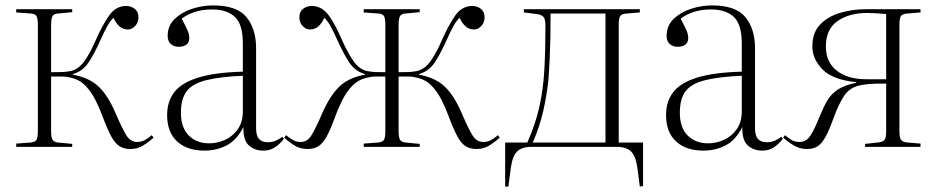

<svg xmlns="http://www.w3.org/2000/svg" viewBox="-20 -543 3464 710"><path d="M462 8Q439 8 422.5 -2Q406 -12 392 -37.5Q378 -63 361 -108Q349 -141 333.5 -172Q318 -203 296.5 -225.5Q275 -248 245 -255Q226 -260 209 -260Q192 -260 169 -260V-59Q169 -35 174 -26.5Q179 -18 194 -16L247 -11V0H40V-12L94 -16Q110 -18 115 -26Q120 -34 120 -60V-449Q120 -475 115 -483.5Q110 -492 94 -493L40 -497V-509H247V-498L194 -493Q179 -492 174 -483Q169 -474 169 -450V-276Q192 -276 208 -276.5Q224 -277 240 -280Q270 -286 291.5 -316Q313 -346 332 -390Q358 -449 383 -485Q408 -521 447 -521Q464 -521 478 -510.5Q492 -500 492 -479Q492 -460 480 -447Q468 -434 453 -434Q434 -434 421 -446Q408 -458 400 -477Q388 -467 376.5 -446Q365 -425 353 -398Q328 -342 306.5 -310.5Q285 -279 249 -269V-267Q310 -256 345 -222.5Q380 -189 408 -123Q433 -65 448 -41.5Q463 -18 487 -18Q504 -18 517.5 -26Q531 -34 541 -43L548 -34Q529 -17 508.5 -4.5Q488 8 462 8Z M736 14Q672 14 635 -20Q598 -54 598 -118Q598 -167 624 -201.5Q650 -236 711 -255.5Q772 -275 878 -278V-383Q878 -453 848.5 -480.5Q819 -508 765 -508Q729 -508 701 -499Q673 -490 652 -474Q669 -442 674.5 -428.5Q680 -415 680 -403Q680 -370 640 -370Q623 -370 611.5 -380.5Q600 -391 600 -410Q600 -448 626 -473Q652 -498 690.5 -510.5Q729 -523 768 -523Q856 -523 891.5 -479.5Q927 -436 927 -365V-69Q927 -41 938 -29Q949 -17 970 -17Q987 -17 1000.5 -23Q1014 -29 1024 -37L1030 -30Q1015 -10 996.5 2Q978 14 954 14Q922 14 900.5 -5Q879 -24 880 -73Q855 -24 817.5 -5Q780 14 736 14ZM753 -13Q784 -13 812.5 -26Q841 -39 859.5 -65.5Q878 -92 878 -131V-263Q793 -259 742.5 -246.5Q692 -234 670.5 -206Q649 -178 649 -126Q649 -71 678 -42Q707 -13 753 -13Z M1117 8Q1091 8 1070 -4.5Q1049 -17 1031 -34L1038 -43Q1049 -34 1062 -26Q1075 -18 1092 -18Q1116 -18 1131 -41.5Q1146 -65 1171 -123Q1200 -189 1234.5 -222.5Q1269 -256 1330 -267V-269Q1294 -279 1272.5 -310.5Q1251 -342 1226 -398Q1214 -425 1202.5 -446Q1191 -467 1179 -477Q1171 -458 1158 -446Q1145 -434 1126 -434Q1111 -434 1099 -447Q1087 -460 1087 -479Q1087 -500 1101 -510.5Q1115 -521 1132 -521Q1171 -521 1196.5 -485Q1222 -449 1247 -390Q1267 -346 1288 -316Q1309 -286 1339 -280Q1355 -277 1369 -276.5Q1383 -276 1405 -276V-449Q1405 -475 1400 -483.5Q1395 -492 1379 -493L1325 -497V-509H1532V-498L1479 -493Q1464 -492 1459 -483Q1454 -474 1454 -450V-276Q1477 -276 1490.5 -276.5Q1504 -277 1520 -280Q1550 -286 1571.5 -316Q1593 -346 1612 -390Q1638 -449 1663 -485Q1688 -521 1727 -521Q1744 -521 1758 -510.5Q1772 -500 1772 -479Q1772 -460 1760 -447Q1748 -434 1733 -434Q1714 -434 1701 -446Q1688 -458 1680 -477Q1668 -467 1656.5 -446Q1645 -425 1633 -398Q1608 -342 1586.5 -310.5Q1565 -279 1529 -269V-267Q1590 -256 1625 -222.5Q1660 -189 1688 -123Q1713 -65 1728 -41.5Q1743 -18 1767 -18Q1784 -18 1797.5 -26Q1811 -34 1821 -43L1828 -34Q1809 -17 1788.5 -4.5Q1768 8 1742 8Q1719 8 1702.5 -2Q1686 -12 1672 -37.5Q1658 -63 1641 -108Q1629 -141 1613.5 -172Q1598 -203 1576.5 -225.5Q1555 -248 1525 -255Q1506 -260 1491.5 -260Q1477 -260 1454 -260V-59Q1454 -35 1459 -26.5Q1464 -18 1479 -16L1532 -11V0H1325V-12L1379 -16Q1395 -18 1400 -26Q1405 -34 1405 -60V-260Q1383 -260 1368.5 -260Q1354 -260 1334 -255Q1304 -248 1282.5 -225.5Q1261 -203 1245.5 -172Q1230 -141 1218 -108Q1202 -63 1187.5 -37.5Q1173 -12 1157 -2Q1141 8 1117 8Z M2346 147 2337 78Q2331 34 2313.5 17Q2296 0 2260 0H1946Q1910 0 1892.5 17Q1875 34 1869 78L1860 147H1848V-16H1930Q1960 -83 1974.5 -148Q1989 -213 1993 -286Q1997 -359 1997 -449Q1997 -472 1989.5 -480.5Q1982 -489 1965 -491L1917 -497V-509H2346V-497L2298 -493Q2279 -492 2273.5 -483.5Q2268 -475 2268 -452V-16H2358V145ZM1950 -16H2219V-493H2016Q2016 -397 2013 -332.5Q2010 -268 2008 -248Q2002 -190 1988.5 -131Q1975 -72 1950 -16Z M2581 14Q2517 14 2480 -20Q2443 -54 2443 -118Q2443 -167 2469 -201.5Q2495 -236 2556 -255.5Q2617 -275 2723 -278V-383Q2723 -453 2693.5 -480.5Q2664 -508 2610 -508Q2574 -508 2546 -499Q2518 -490 2497 -474Q2514 -442 2519.5 -428.5Q2525 -415 2525 -403Q2525 -370 2485 -370Q2468 -370 2456.5 -380.5Q2445 -391 2445 -410Q2445 -448 2471 -473Q2497 -498 2535.5 -510.5Q2574 -523 2613 -523Q2701 -523 2736.5 -479.5Q2772 -436 2772 -365V-69Q2772 -41 2783 -29Q2794 -17 2815 -17Q2832 -17 2845.5 -23Q2859 -29 2869 -37L2875 -30Q2860 -10 2841.5 2Q2823 14 2799 14Q2767 14 2745.5 -5Q2724 -24 2725 -73Q2700 -24 2662.5 -5Q2625 14 2581 14ZM2598 -13Q2629 -13 2657.5 -26Q2686 -39 2704.5 -65.5Q2723 -92 2723 -131V-263Q2638 -259 2587.5 -246.5Q2537 -234 2515.5 -206Q2494 -178 2494 -126Q2494 -71 2523 -42Q2552 -13 2598 -13Z M2964 8Q2938 8 2916.5 -4.5Q2895 -17 2876 -34L2883 -43Q2894 -34 2906 -26Q2918 -18 2937 -18Q2961 -18 2976.5 -41Q2992 -64 3012 -115Q3026 -149 3040 -172.5Q3054 -196 3078.5 -212Q3103 -228 3146 -237L3147 -239Q3059 -248 3021.5 -286.5Q2984 -325 2984 -371Q2984 -422 3012.5 -452Q3041 -482 3086.5 -495.5Q3132 -509 3183 -509H3384V-497L3336 -493Q3317 -492 3311.5 -483.5Q3306 -475 3306 -452V-57Q3306 -35 3311.5 -26.5Q3317 -18 3336 -16L3384 -12V0H3179V-11L3226 -16Q3246 -18 3251.5 -26.5Q3257 -35 3257 -58V-234Q3241 -234 3216 -233.5Q3191 -233 3168 -229Q3124 -222 3102.5 -190Q3081 -158 3063 -108Q3047 -63 3033 -37.5Q3019 -12 3003.5 -2Q2988 8 2964 8ZM3184 -250H3257V-491Q3238 -493 3219.5 -494Q3201 -495 3186 -495Q3120 -495 3077 -465Q3034 -435 3034 -371Q3034 -313 3074.5 -281.5Q3115 -250 3184 -250Z"/></svg>

Font: Display Extralight
Style: Regular
Weight: 200
Designer: Latin by Veronika Burian and Jose Scaglione. Greek by Irene Vlachou. Cyrillic by Vera Evstafieva.
Foundry: TypeTogether
Version: Version 3.002